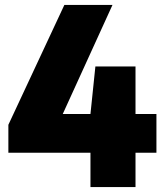

<svg xmlns="http://www.w3.org/2000/svg" viewBox="-20 -760 668 780"><path d="M14 -139.5V-253L241.5 -740H437L235 -297H347.5L367.5 -490H530.5V-297H615.5V-139.5H530.5V0H347.5V-139.5Z"/></svg>

Font: Encode Sans SemiCondensed SemiCondensed Black
Style: Regular
Weight: 900
Width: 4
Designer: Multiple Designers
Foundry: Impallari Type
Version: Version 3.000; ttfautohint (v1.8.3) -l 8 -r 50 -G 200 -x 14 